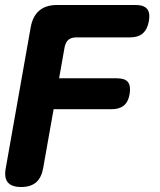

<svg xmlns="http://www.w3.org/2000/svg" viewBox="-20 -750 640 770"><path d="M217 -436H449Q481 -436 493 -421Q505 -406 500 -374Q495 -342 477 -327Q459 -312 427 -312H195L153 -75Q146 -37 124.5 -18.5Q103 0 65 0Q27 0 11.5 -18.5Q-4 -37 3 -75L103 -640Q111 -685 137.5 -707.5Q164 -730 209 -730H524Q557 -730 570 -714Q583 -698 577 -665Q571 -632 552.5 -616Q534 -600 501 -600H286Q266 -600 254.5 -590.5Q243 -581 239 -560Z"/></svg>

Font: Maple Mono ExtraBold
Style: Italic
Weight: 800
Italic angle: -10°
Monospace: yes
Designer: subframe7536
Version: Version 7.200